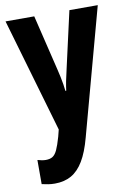

<svg xmlns="http://www.w3.org/2000/svg" viewBox="-88 -603 620 898"><g transform="rotate(-10 222.0 -153.5)"><path d="M2.9 -546.9H139.2L203.1 -282.2Q207.5 -264.2 211.4 -245.8Q215.3 -227.5 218 -210.4Q220.7 -193.4 222.2 -178.2H226.1Q228.5 -198.2 233.4 -223.4Q238.3 -248.5 246.1 -280.8L306.2 -546.9H440.9L277.8 53.2Q259.8 120.6 235.1 161.6Q210.4 202.6 177.2 221.4Q144 240.2 99.1 240.2Q82.5 240.2 67.4 237.8Q52.2 235.4 37.1 231.9V117.2Q46.9 120.1 56.9 122.1Q66.9 124 76.2 124Q96.2 124 108.6 116.2Q121.1 108.4 130.9 87.4Q140.6 66.4 151.9 26.9L160.2 -5.9Z"/></g></svg>

Font: Open Sans Condensed
Style: Regular
Weight: 400
Width: 3
Designer: Monotype Design Team
Foundry: Monotype Imaging Inc.
Version: Version 3.000